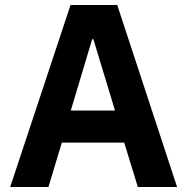

<svg xmlns="http://www.w3.org/2000/svg" viewBox="-20 -753 754 773"><path d="M175 0H21L264 -733H452L693 0H535L480 -179H229ZM351 -595 265 -308H443L356 -595Z"/></svg>

Font: IBM Plex Sans JP
Style: Bold
Weight: 700
Designer: Mike Abbink; Paul van der Laan; Pieter van Rosmalen; Wujin Sim; Yejin Wi; Jinhee Kim; Boomi Park; Yona Kim; Kichan Ma
Foundry: Sandoll Inc.
Version: Version 1.001